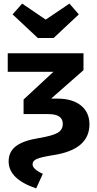

<svg xmlns="http://www.w3.org/2000/svg" viewBox="-20 -826 539 1067"><path d="M366 -806 418 -746 278 -615H190L50 -746L103 -806L234 -717ZM181 221Q28 169 28 71Q28 17 69 -14Q110 -45 198 -59Q270 -71 299.5 -87.5Q329 -104 329 -138Q329 -192 248 -192H111V-273L277 -427H23V-530H444V-436L264 -278H298Q382 -278 429.5 -240Q477 -202 477 -135Q477 5 277 36Q207 47 184 57.5Q161 68 161 87Q161 114 218 140Z"/></svg>

Font: Fira Sans SemiBold
Style: Regular
Weight: 600
Designer: bBox Type GmbH & Carrois Corporate GbR & Edenspiekermann AG
Foundry: bBox Type GmbH & Carrois Corporate GbR & Edenspiekermann AG
Version: Version 4.301;PS 004.301;hotconv 1.0.88;makeotf.lib2.5.64775